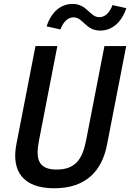

<svg xmlns="http://www.w3.org/2000/svg" viewBox="-20 -970 678 1001"><path d="M276 -86C176.5 -86 165 -144.5 183.5 -238.5L279 -730H165L65.5 -218.5C38.5 -79 98.5 11.5 262.5 11.5C426.5 11.5 511 -76.5 538 -216L638 -730H524.5L429 -238.5C410.5 -144.5 376 -86 276 -86ZM358 -949.5C296.5 -949.5 247 -907 223 -832.5L295 -816.5C310.5 -858 335 -879.5 363.5 -879.5C414.5 -879.5 425 -810.5 503 -810.5C564 -810.5 614 -853 638.5 -927.5L566.5 -943.5C551 -902 526.5 -880.5 498 -880.5C447 -880.5 435.5 -949.5 358 -949.5Z"/></svg>

Font: Monaspace Neon Medium
Style: Italic
Weight: 500
Italic angle: -11°
Designer: Riley Cran & the Lettermatic Team
Foundry: Lettermatic
Version: Version 1.200 (Monaspace Neon)